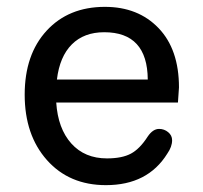

<svg xmlns="http://www.w3.org/2000/svg" viewBox="-20 -530 593 560"><path d="M502 -275Q502 -270 499 -231H144Q149 -155 188 -111.5Q227 -68 292 -68Q336 -68 362 -82Q388 -96 411 -132Q426 -154 444 -154Q459 -154 470.5 -144.5Q482 -135 482 -121Q482 -102 468 -82Q411 10 289 10Q182 10 117 -63Q52 -136 52 -254Q52 -371 116 -440.5Q180 -510 286 -510Q383 -510 442.5 -448Q502 -386 502 -275ZM284 -436Q225 -436 189.5 -400.5Q154 -365 146 -298H411Q410 -436 284 -436Z"/></svg>

Font: Solway
Style: Regular
Weight: 400
Designer: Mariya V. Pigoulevskaya
Foundry: The Northern Block Ltd.
Version: Version 1.000;hotconv 1.0.109;makeotfexe 2.5.65596